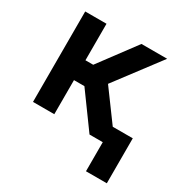

<svg xmlns="http://www.w3.org/2000/svg" viewBox="-164 -686 976 1003"><g transform="rotate(30 324.0 -184.5)"><path d="M66.1 -545.5H194.6V-325.3H241.5L405.5 -545.5H560.4L358.3 -277.7L491.8 -95.9H612.6V175.4H486.9V0H407L257.5 -205.6H194.6V0H66.1Z"/></g></svg>

Font: Interop SemBd
Style: Regular
Weight: 600
Designer: Rasmus Andersson, Google, Jang Haemin
Foundry: jhaemin
Version: Version 1.008